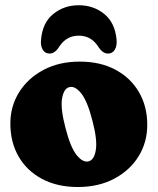

<svg xmlns="http://www.w3.org/2000/svg" viewBox="-20 -720 617 751"><path d="M292 -479Q372 -479 431.2 -447.5Q490.5 -416 523.2 -360.2Q556 -304.5 556 -231.5Q556 -163.5 522 -108.5Q488 -53.5 426.8 -21Q365.5 11.5 284.5 11.5Q204.5 11.5 145.2 -19.8Q86 -51 53.2 -107Q20.5 -163 20.5 -237Q20.5 -304 54.5 -358.8Q88.5 -413.5 149.5 -446.2Q210.5 -479 292 -479ZM327 -89Q349 -95 355 -134.5Q361 -174 341.5 -248Q322 -324.5 297.5 -355Q273 -385.5 250.5 -379Q229.5 -373.5 222.8 -335Q216 -296.5 236 -220Q255.5 -143.5 280 -113.2Q304.5 -83 327 -89ZM288 -580.5Q240 -580.5 212 -538Q195 -510.5 174 -510.5Q156.5 -510.5 147.2 -525.5Q138 -540.5 140.5 -564.5Q146 -631 188.2 -665.2Q230.5 -699.5 288 -699.5Q346 -699.5 388 -665.2Q430 -631 436 -564.5Q438 -540.5 429 -525.5Q420 -510.5 402 -510.5Q381.5 -510.5 364 -538Q336.5 -580.5 288 -580.5Z"/></svg>

Font: Fraunces 72pt SuperSoft Black
Style: Regular
Weight: 900
Version: Version 1.000;[0bf87f6ff]